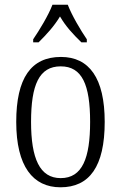

<svg xmlns="http://www.w3.org/2000/svg" viewBox="-20 -786 514 816"><path d="M121 -619V-606H144C179 -641 209 -673 235 -716C260 -673 290 -641 326 -606H349V-619C323 -657 285 -721 268 -766H203C186 -721 147 -657 121 -619ZM237 10C360 10 425 -78 425 -268C425 -454 359 -544 239 -544C112 -544 49 -454 49 -268C49 -79 120 10 237 10ZM238 -29C149 -29 112 -112 112 -268C112 -425 146 -504 238 -504C329 -504 363 -426 363 -268C363 -114 330 -29 238 -29Z"/></svg>

Font: Noto Serif Thai Condensed Light
Style: Regular
Weight: 300
Width: 3
Designer: Monotype Design Team
Foundry: Monotype Imaging Inc.
Version: Version 2.002